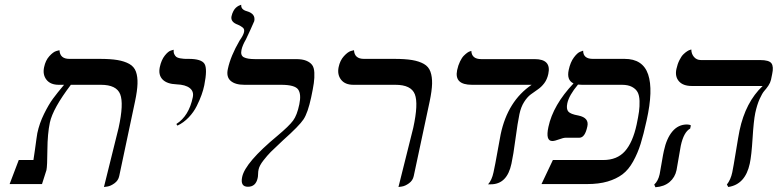

<svg xmlns="http://www.w3.org/2000/svg" viewBox="-20 -766 3236 799"><path d="M412.6 12.2 473.6 -233.9Q495.6 -334.5 480.2 -373.8Q464.8 -413.1 399.9 -413.1H274.9Q200.2 -314.9 187.5 -255.9Q177.7 -209.5 177.2 -142.1Q176.8 -74.7 173.3 -58.1L154.8 0H20L58.1 -100.1H119.1Q121.6 -114.7 125.2 -141.1Q128.9 -167.5 131.6 -187.7Q134.3 -208 135.3 -211.9Q144 -252.9 163.3 -292Q182.6 -331.1 200.2 -355Q217.8 -378.9 246.6 -413.1H224.6Q189.9 -413.1 173.3 -434.3Q156.7 -455.6 163.6 -486.8Q169.4 -514.6 185.3 -532.2Q201.2 -549.8 214.4 -553.7L227.5 -557.1Q229.5 -521 268.6 -521H394.5Q439.9 -521 469 -516.1Q498 -511.2 518.1 -500Q538.1 -488.8 545.7 -467.8Q553.2 -446.8 552.2 -417.5Q551.3 -388.2 542 -344.2L476.1 -33.2Q472.2 -14.6 456.3 -3.2Q440.4 8.3 426.3 10.3Z M718.3 -243.2 713.9 -250Q766.1 -283.2 782.2 -360.8Q787.6 -385.3 769.8 -399.4Q752 -413.6 714.8 -415Q674.8 -416.5 656.5 -435.3Q638.2 -454.1 645 -486.8Q651.4 -516.6 665.8 -534.7Q680.2 -552.7 691.4 -555.7L702.6 -559.1Q701.7 -548.3 705.3 -540.5Q709 -532.7 713.9 -529.1Q718.8 -525.4 729.2 -523.4Q739.7 -521.5 746.3 -521.2Q752.9 -521 765.1 -521Q818.4 -521 831.1 -500.2Q843.8 -479.5 830.1 -411.1Q826.2 -392.1 818.8 -371.3Q811.5 -350.6 798.8 -325Q786.1 -299.3 765.1 -277.3Q744.1 -255.4 718.3 -243.2Z M984.9 -558.1Q980 -535.2 994.9 -527.6Q1009.8 -520 1041.5 -520H1211.9Q1238.3 -520 1254.4 -513.4Q1270.5 -506.8 1278.8 -495.8Q1287.1 -484.9 1288.1 -463.6Q1289.1 -442.4 1285.9 -419.9Q1282.7 -397.5 1274.9 -360.8Q1261.2 -296.9 1243.2 -269.5Q1225.1 -242.2 1157.7 -182.1Q1121.1 -147.9 1106.9 -133.8Q1092.8 -119.6 1076.2 -98.4Q1059.6 -77.1 1056.2 -61Q1054.2 -53.2 1054 -41.5Q1053.7 -29.8 1052.2 -24.9Q1044.4 11.2 1011.7 11.2Q979 11.2 987.8 -29.8Q1000.5 -89.8 1134.8 -201.2Q1183.1 -241.7 1199.7 -264.2Q1216.3 -286.6 1225.6 -332Q1234.4 -374 1220.7 -393.6Q1207 -413.1 1149.9 -413.1H997.1Q958.5 -413.1 939.7 -429.7Q920.9 -446.3 928.2 -479Q939.5 -532.7 977.1 -597.2Q992.7 -619.1 995.6 -632.8Q998 -644.5 990.7 -650.9Q983.4 -657.2 970.2 -663.1Q938.5 -674.3 943.4 -698.2Q946.3 -710.9 951.4 -720.2Q956.5 -729.5 961.9 -734.1Q967.3 -738.8 972.2 -741.5Q977.1 -744.1 980.5 -745.1L983.9 -746.1Q981.9 -726.1 1007.8 -719.2Q1044.4 -708.5 1038.1 -678.2Q1037.6 -675.8 1022.2 -642.3Q1006.8 -608.9 1003.4 -602.1Q988.8 -577.1 984.9 -558.1Z M1638.2 12.2 1699.7 -233.9Q1721.7 -334.5 1706.3 -373.8Q1690.9 -413.1 1625.5 -413.1H1450.7Q1416 -413.1 1399.4 -434.3Q1382.8 -455.6 1389.2 -486.8Q1395 -514.6 1411.1 -532.2Q1427.2 -549.8 1439.9 -553.7L1453.1 -557.1Q1455.1 -521 1494.6 -521H1620.6Q1666 -521 1695.1 -516.1Q1724.1 -511.2 1743.9 -500Q1763.7 -488.8 1771.2 -467.8Q1778.8 -446.8 1778.1 -417.5Q1777.3 -388.2 1768.1 -344.2L1701.7 -33.2Q1697.8 -14.6 1681.9 -3.2Q1666 8.3 1651.9 10.3Z M2141.6 -291Q2134.3 -256.8 2125.2 -188.5Q2116.2 -120.1 2108.4 -85Q2090.3 1 2022.5 1H2011.2Q2026.9 -16.6 2033.7 -48.8Q2041 -82 2050 -133.5Q2059.1 -185.1 2063.5 -207Q2092.8 -345.7 2192.4 -413.1H1944.3Q1906.7 -413.1 1891.4 -428.2Q1876 -443.4 1882.3 -474.1Q1886.7 -494.6 1894.5 -510.5Q1902.3 -526.4 1910.2 -534.2Q1918 -542 1925 -546.9Q1932.1 -551.8 1937 -552.7L1941.4 -554.2Q1942.9 -520 1982.9 -520H2205.1Q2275.4 -520 2261.7 -458Q2256.8 -435.5 2244.9 -419.7Q2232.9 -403.8 2218.3 -394Q2203.6 -384.3 2188.7 -373Q2173.8 -361.8 2160.9 -341.3Q2147.9 -320.8 2141.6 -291Z M2629.4 -248Q2636.2 -280.3 2639.2 -301.8Q2642.1 -323.2 2641.4 -346.2Q2640.6 -369.1 2633.3 -382.6Q2626 -396 2609.9 -404.5Q2593.8 -413.1 2568.4 -413.1H2402.3Q2393.6 -413.1 2385.3 -414.1Q2347.7 -369.1 2340.8 -335.9Q2335.9 -312.5 2345 -301.8Q2354 -291 2387.2 -285.2Q2432.1 -275.9 2424.3 -240.2Q2414.6 -193.4 2391.6 -192.9H2335.4Q2324.2 -192.9 2306.4 -186Q2288.6 -179.2 2278.3 -179.2Q2249.5 -179.2 2262.2 -237.8Q2281.7 -329.1 2366.7 -418.9Q2337.4 -432.6 2346.7 -475.1Q2353.5 -507.3 2368.4 -527.1Q2383.3 -546.9 2395 -550.8L2406.7 -555.2Q2406.7 -521 2447.3 -521H2579.1Q2655.3 -521 2677.2 -456.3Q2699.2 -391.6 2670.9 -265.1Q2658.2 -206.5 2646 -167.5Q2633.8 -128.4 2614.7 -94Q2595.7 -59.6 2570.3 -40.5Q2544.9 -21.5 2508.5 -10.7Q2472.2 0 2422.4 0H2233.4L2280.8 -100.1H2490.7Q2547.9 -100.1 2580.6 -136.7Q2613.3 -173.3 2629.4 -248Z M2813 -159.2Q2811 -149.9 2804.2 -108.6Q2797.4 -67.4 2795.4 -58.1Q2789.1 -27.8 2766.4 -8.5Q2743.7 10.7 2707.5 13.2L2702.6 2Q2718.8 -12.7 2725.1 -41Q2727.1 -49.8 2733.6 -89.1Q2740.2 -128.4 2742.7 -138.2Q2753.9 -190.4 2778.3 -219.2Q2802.7 -248 2838.9 -248Q2849.1 -248 2855 -244.1L2852.1 -231Q2825.2 -216.3 2813 -159.2ZM3123 -295.9Q3116.2 -262.7 3111.8 -190.4Q3107.4 -118.2 3100.1 -85Q3081.5 1.5 3010.7 12.2L3004.9 2Q3021 -18.6 3027.3 -48.8Q3031.7 -69.8 3042.5 -136Q3053.2 -202.1 3057.6 -223.1Q3082.5 -340.8 3153.8 -408.2H2858.9Q2822.3 -408.2 2805.2 -428Q2788.1 -447.8 2794.9 -479Q2799.3 -499.5 2807.4 -515.6Q2815.4 -531.7 2823.7 -539.8Q2832 -547.9 2839.6 -552.7Q2847.2 -557.6 2852.1 -558.6L2856.9 -560.1Q2856.9 -542 2867.9 -529.1Q2878.9 -516.1 2897 -516.1H3143.1Q3180.7 -516.1 3190.4 -502.4Q3200.2 -488.8 3193.4 -458L3188.5 -434.1Q3185.5 -421.4 3177.5 -409.4Q3169.4 -397.5 3160.6 -387.7Q3151.9 -377.9 3141.1 -354Q3130.4 -330.1 3123 -295.9Z"/></svg>

Font: Linux Biolinum
Style: Italic
Weight: 400
Italic angle: -12°
Designer: Philipp H. Poll
Foundry: Philipp H. Poll
Version: Version 1.1.3 ; ttfautohint (v0.9)